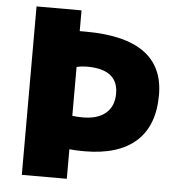

<svg xmlns="http://www.w3.org/2000/svg" viewBox="-52 -779 770 829"><g transform="rotate(5 333.0 -365.0)"><path d="M448 -385Q448 -490 313 -490Q291 -490 268 -485V-273Q287 -270 313 -270Q378 -270 413 -300Q448 -330 448 -385ZM268 -128V0H73V-730H268V-640H293Q633 -640 633 -395Q633 -262 556.5 -193.5Q480 -125 333 -125Q294 -125 268 -128Z"/></g></svg>

Font: M PLUS 1p Black
Style: Regular
Weight: 900
Version: Version 1.061